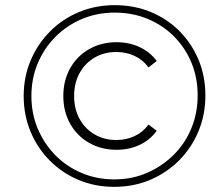

<svg xmlns="http://www.w3.org/2000/svg" viewBox="-20 -723 855 746"><path d="M424 3Q349 3 285 -24Q221 -51 173 -99.5Q125 -148 98.5 -212Q72 -276 72 -350Q72 -424 99 -488Q126 -552 174 -600.5Q222 -649 286.5 -676Q351 -703 426 -703Q501 -703 565.5 -676.5Q630 -650 677.5 -602Q725 -554 751.5 -490.5Q778 -427 778 -352Q778 -277 751 -212.5Q724 -148 675.5 -99.5Q627 -51 563 -24Q499 3 424 3ZM424 -26Q493 -26 551.5 -51.5Q610 -77 654.5 -121Q699 -165 723.5 -224.5Q748 -284 748 -352Q748 -421 724 -479Q700 -537 656.5 -581Q613 -625 554 -649.5Q495 -674 426 -674Q357 -674 298 -649Q239 -624 195 -579.5Q151 -535 126.5 -476.5Q102 -418 102 -350Q102 -282 126.5 -223.5Q151 -165 194.5 -120.5Q238 -76 297 -51Q356 -26 424 -26ZM433 -141Q374 -141 327 -167.5Q280 -194 253 -241.5Q226 -289 226 -350Q226 -411 253 -458.5Q280 -506 327 -532.5Q374 -559 433 -559Q482 -559 522.5 -540Q563 -521 589 -486L557 -461Q535 -491 502.5 -506Q470 -521 432 -521Q385 -521 348 -499.5Q311 -478 289.5 -439.5Q268 -401 268 -350Q268 -299 289.5 -260.5Q311 -222 348 -200.5Q385 -179 432 -179Q470 -179 502.5 -194Q535 -209 557 -239L589 -215Q563 -179 522.5 -160Q482 -141 433 -141Z"/></svg>

Font: Montserrat Thin Light
Style: Italic
Weight: 300
Italic angle: -11.3°
Version: Version 9.000